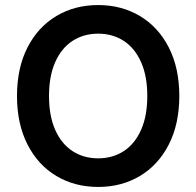

<svg xmlns="http://www.w3.org/2000/svg" viewBox="-20 -737 784 767"><path d="M372.1 9.8Q278.8 9.8 205.3 -33.9Q131.8 -77.6 89.8 -159.9Q47.9 -242.2 47.9 -353.5Q47.9 -465.3 89.8 -547.4Q131.8 -629.4 205.3 -673.1Q278.8 -716.8 372.1 -716.8Q465.3 -716.8 538.8 -673.1Q612.3 -629.4 654.3 -547.4Q696.3 -465.3 696.3 -353.5Q696.3 -241.7 654.3 -159.7Q612.3 -77.6 538.8 -33.9Q465.3 9.8 372.1 9.8ZM372.1 -602.5Q314 -602.5 269.5 -573.5Q225.1 -544.4 200.4 -488.5Q175.8 -432.6 175.8 -353.5Q175.8 -274.4 200.4 -218.5Q225.1 -162.6 269.5 -133.5Q314 -104.5 372.1 -104.5Q430.2 -104.5 474.6 -133.5Q519 -162.6 543.7 -218.5Q568.4 -274.4 568.4 -353.5Q568.4 -432.6 543.7 -488.5Q519 -544.4 474.6 -573.5Q430.2 -602.5 372.1 -602.5Z"/></svg>

Font: WEMIX Pretendard SemiBold
Style: Regular
Weight: 600
Designer: Base glyphs from Inter by Rasmus Andersson; Hangeul glyphs from Noto Sans CJK(Source Han Sans) by Jang Soo-young and Kan
Foundry: Kil Hyung-jin
Version: Version 1.000